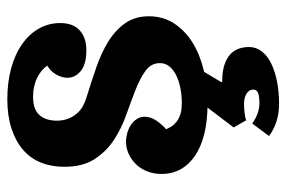

<svg xmlns="http://www.w3.org/2000/svg" viewBox="-152 -438 800 537"><g transform="rotate(-90 248.5 -170.0)"><path d="M229 -62Q208 -62 195.5 -66.5Q183 -71 175 -77.5Q167 -84 162.5 -91.5Q158 -99 155 -106Q166 -115 178 -131.5Q190 -148 190 -166Q190 -178 183.5 -188Q177 -198 167 -204.5Q157 -211 144.5 -214.5Q132 -218 120 -218Q103 -218 87 -211Q71 -204 58 -191Q45 -178 37.5 -159.5Q30 -141 30 -118Q30 -89 43 -65.5Q56 -42 81 -25Q106 -8 142.5 1Q179 10 226 10Q277 10 321.5 -1Q366 -12 399 -33Q432 -54 451.5 -84.5Q471 -115 471 -154Q471 -193 451.5 -220.5Q432 -248 400.5 -267.5Q369 -287 328.5 -301Q288 -315 246 -328Q232 -332 220 -338.5Q208 -345 199 -355.5Q190 -366 184.5 -380Q179 -394 179 -412Q179 -442 194.5 -460Q210 -478 245 -478Q276 -478 299 -466.5Q322 -455 333 -438Q318 -430 308.5 -414Q299 -398 299 -382Q299 -360 318 -344.5Q337 -329 376 -329Q411 -329 431.5 -347.5Q452 -366 452 -402Q452 -434 437 -461Q422 -488 394 -508Q366 -528 326.5 -539Q287 -550 239 -550Q193 -550 157.5 -538.5Q122 -527 98 -506.5Q74 -486 62 -456.5Q50 -427 50 -391Q50 -339 71.5 -306Q93 -273 125 -252Q157 -231 195 -217.5Q233 -204 265 -191.5Q297 -179 318.5 -163.5Q340 -148 340 -123Q340 -108 330.5 -96.5Q321 -85 305.5 -77.5Q290 -70 270 -66Q250 -62 229 -62ZM226 210Q259 210 287.5 204.5Q316 199 338 188.5Q360 178 372.5 162Q385 146 385 126Q385 110 380 96.5Q375 83 364 73Q353 63 334.5 57Q316 51 288 51Q288 50 287.5 49.5Q287 49 287 48L326 -17H236L160 83L180 118Q188 115 201.5 113.5Q215 112 226 112Q243 112 254.5 119Q266 126 266 138Q266 147 257 151Q248 155 228 155Q199 155 171 135L136 182Q174 210 226 210Z"/></g></svg>

Font: GradeGX
Style: Regular
Weight: 100
Width: 1
Designer: Adam Twardoch
Foundry: Adam Twardoch
Version: Version 2.002; DEVELOPMENT